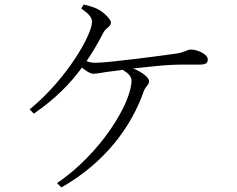

<svg xmlns="http://www.w3.org/2000/svg" viewBox="-20 -792 1040 841"><path d="M336 -755C366 -733 383 -718 383 -696C383 -642 276 -449 110 -313L128 -294C221 -358 287 -425 339 -496C356 -482 375 -469 388 -469C407 -469 431 -475 456 -478C472 -480 493 -483 517 -486C540 -473 556 -458 556 -439C556 -342 422 -120 230 10L249 29C444 -82 557 -241 610 -393C618 -415 633 -420 633 -436C633 -452 604 -476 563 -492C621 -498 682 -505 716 -507C761 -510 824 -509 853 -509C885 -509 890 -517 890 -533C890 -553 847 -575 816 -575C798 -575 793 -563 750 -557C694 -549 456 -517 397 -517C384 -517 373 -519 359 -524C388 -566 412 -609 435 -653C446 -671 466 -676 466 -693C466 -708 434 -739 408 -752C393 -760 370 -767 347 -772Z"/></svg>

Font: Noto Serif CJK JP Light
Style: Regular
Weight: 300
Designer: Ryoko NISHIZUKA 西塚涼子 (kana & ideographs); Frank Grießhammer (Latin, Greek & Cyrillic); Wenlong ZHANG 张文龙 (bopomofo); San
Foundry: Adobe Systems Incorporated
Version: Version 1.001;PS 1.001;hotconv 16.6.54;makeotf.lib2.5.65590